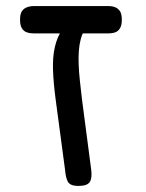

<svg xmlns="http://www.w3.org/2000/svg" viewBox="-20 -602 482 632"><path d="M239 10Q223 10 214.5 6Q206 2 202.5 -5.5Q199 -13 197 -22.5Q195 -32 194 -44L163 -276Q156 -329 154.5 -371.5Q153 -414 160.5 -447Q168 -480 185 -505L257 -501Q250 -489 245.5 -472Q241 -455 239.5 -434Q238 -413 239 -388.5Q240 -364 243 -335.5Q246 -307 250 -274L280 -45Q284 -16 275.5 -3Q267 10 239 10ZM92 -492Q79 -492 68.5 -495.5Q58 -499 52 -509Q46 -519 46 -537Q46 -556 52 -565Q58 -574 68.5 -578Q79 -582 91 -582H337Q350 -582 359.5 -578Q369 -574 375 -565Q381 -556 381 -537Q381 -519 375 -509Q369 -499 359 -495.5Q349 -492 336 -492Z"/></svg>

Font: Fredoka Light
Style: Regular
Weight: 400
Version: Version 2.001